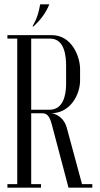

<svg xmlns="http://www.w3.org/2000/svg" viewBox="-20 -860 460 880"><path d="M134 -739C164 -767 189 -798 206 -840H164C158 -804 150 -776 129 -739ZM283 -475C283 -419 267 -357 207 -357H123V-683H210C278 -683 283 -598 283 -558ZM14 0H168V-16H123V-341H172C199 -341 209 -325 221 -276L294 0H403V-16H356L287 -271C273 -327 228 -341 214 -341C304 -341 347 -429 347 -490V-544C347 -598 311 -699 217 -699H14V-683H59V-16H14Z"/></svg>

Font: Emberly
Style: Regular
Weight: 400
Designer: Rajesh Rajput
Foundry: Rajesh Rajput
Version: Version 1.000